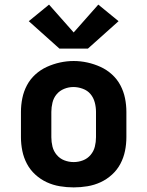

<svg xmlns="http://www.w3.org/2000/svg" viewBox="-20 -806 640 834"><path d="M300 8Q270 8 240 3Q210 -2 183 -14.5Q156 -27 133.5 -47.5Q111 -68 97 -94.5Q83 -121 77 -150.5Q71 -180 71 -210V-320Q71 -350 77 -379.5Q83 -409 97 -435.5Q111 -462 133.5 -482.5Q156 -503 183.5 -515.5Q211 -528 240.5 -534.5Q270 -541 300 -541Q330 -541 359.5 -534.5Q389 -528 416.5 -515.5Q444 -503 466.5 -482.5Q489 -462 503 -435.5Q517 -409 523 -379.5Q529 -350 529 -320V-210Q529 -180 523 -150.5Q517 -121 503 -94.5Q489 -68 466.5 -47.5Q444 -27 417 -14.5Q390 -2 360 3Q330 8 300 8ZM300 -102Q321 -102 340.5 -109.5Q360 -117 373.5 -133Q387 -149 392 -169Q397 -189 397 -210V-320Q397 -341 391.5 -361.5Q386 -382 373 -397.5Q360 -413 339.5 -420.5Q319 -428 299 -428Q278 -428 258.5 -420Q239 -412 226 -396.5Q213 -381 208 -360.5Q203 -340 203 -320V-210Q203 -189 208 -169Q213 -149 226.5 -133Q240 -117 259.5 -109.5Q279 -102 300 -102ZM238 -595 105 -714 193 -786 300 -665 407 -786 495 -714 362 -595Z"/></svg>

Font: Iosevka Curly XBdEx
Style: Regular
Weight: 800
Width: 7
Monospace: yes
Designer: Belleve Invis
Foundry: Belleve Invis
Version: Version 11.1.0; ttfautohint (v1.8.3)